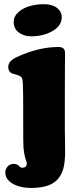

<svg xmlns="http://www.w3.org/2000/svg" viewBox="-20 -721 404 931"><path d="M46.4 -614.3Q46.4 -642.1 69.8 -662.6Q93.3 -683.1 125.7 -691.9Q158.2 -700.7 192.9 -700.7Q232.9 -700.7 256.1 -682.9Q279.3 -665 279.3 -636.7Q279.3 -596.7 235.1 -570.8Q190.9 -544.9 131.3 -544.9Q95.2 -544.9 70.8 -563.7Q46.4 -582.5 46.4 -614.3ZM92.3 -252.9Q91.8 -325.2 88.4 -337.4Q85.9 -346.2 79.6 -350.1Q72.8 -355.5 57.4 -359.4Q42 -363.3 36.1 -366.2Q20 -374.5 20 -396Q20 -424.8 58.6 -442.9Q165.5 -493.2 264.6 -493.2Q295.4 -493.2 295.4 -463.9Q295.4 -460.4 294.9 -403.6Q294.4 -346.7 294.4 -249.5V-95.7Q294.4 -70.8 295.2 -34.7Q295.9 1.5 295.7 22Q295.4 42.5 293.5 60.1Q287.6 125.5 249.5 158Q211.4 190.4 130.4 190.4Q78.1 190.4 42 169.9Q5.9 149.4 5.9 115.7Q5.9 98.6 17.1 86.2Q28.3 73.7 46.4 73.7Q61 73.7 70.3 82Q70.8 82.5 74 85.7Q77.1 88.9 78.1 89.6Q79.1 90.3 82 91.3Q85 92.3 87.9 92.3Q109.9 92.3 109.9 70.8Q109.9 64.9 105.7 55.2Q101.6 45.4 97.2 21.5Q92.8 -2.4 92.8 -42.5Z"/></svg>

Font: Cooper* ExtraBold
Style: Regular
Weight: 800
Designer: Owen Earl
Foundry: indestructible type*
Version: Version 0.001